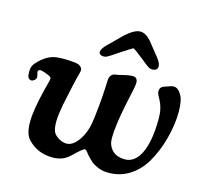

<svg xmlns="http://www.w3.org/2000/svg" viewBox="-99 -768 945 892"><g transform="rotate(15 374.0 -322.0)"><path d="M404.8 -540.5Q396.5 -535.2 384 -526.6Q371.6 -518.1 366.7 -515.1Q361.8 -512.2 354.7 -508.1Q347.7 -503.9 343.5 -502.7Q339.4 -501.5 335 -501.5Q323.7 -501.5 317.4 -506.3Q311 -511.2 312 -519.5Q314 -534.2 332.5 -552.7L399.9 -619.6Q442.4 -657.7 469.7 -657.7Q496.1 -657.7 522.5 -627.9L576.2 -560.5Q595.7 -535.6 593.3 -519.5Q592.8 -511.2 585.4 -506.3Q578.1 -501.5 566.9 -501.5Q563 -501.5 559.1 -502.7Q555.2 -503.9 552 -505.6Q548.8 -507.3 543.2 -511.2Q537.6 -515.1 533.4 -518.3Q529.3 -521.5 520.8 -528.6Q512.2 -535.6 505.9 -540.5Q469.2 -569.8 459.5 -574.2Q449.7 -570.3 404.8 -540.5ZM227.1 13.2Q151.4 13.2 105 -38.6Q83 -63 83 -120.6Q83 -176.3 109.4 -282.7Q110.8 -288.6 114.7 -302.7Q118.7 -316.9 120.6 -325.9Q122.6 -335 122.6 -339.8Q122.6 -346.2 101.1 -354.7Q79.6 -363.3 68.4 -364.3Q64 -364.3 60.5 -361.8Q57.1 -359.4 56.6 -356.4Q55.7 -353 58.6 -342.3Q61.5 -331.5 61.5 -328.6Q61 -320.3 53.5 -313.7Q45.9 -307.1 38.6 -307.1Q27.3 -308.1 22.9 -316.7Q18.6 -325.2 18.6 -342.8Q18.6 -362.3 25.1 -374.5Q31.7 -386.7 46.4 -400.4Q86.4 -438 127.4 -441.4Q160.6 -445.3 212.9 -439.9Q230 -438.5 239.7 -430.7Q249.5 -422.9 249.5 -412.1Q249.5 -407.2 246.6 -396.5Q243.7 -385.7 239.3 -368.7Q234.9 -351.6 231.9 -336.4Q230 -328.1 222.2 -292Q214.4 -255.9 210.9 -238.8Q207.5 -221.7 203.9 -196Q200.2 -170.4 200.2 -153.8Q200.2 -118.7 208 -103Q216.8 -86.9 236.1 -76.4Q255.4 -65.9 272 -65.9Q308.6 -65.9 339.4 -120.1Q354.5 -147.9 360.8 -177.7Q367.2 -207.5 373.5 -275.4Q377.4 -314 379.4 -355.2Q381.3 -396.5 381.3 -397Q382.3 -428.2 405.3 -433.6Q420.4 -435.5 445.6 -442.1Q470.7 -448.7 490.2 -448.7Q501.5 -448.7 507.3 -441.7Q513.2 -434.6 513.2 -422.9Q513.2 -414.6 510 -397.2Q506.8 -379.9 500.2 -350.1Q493.7 -320.3 492.2 -313Q469.7 -204.1 469.7 -144.5Q469.7 -111.3 491 -88.4Q512.2 -65.4 554.2 -65.4Q589.8 -65.4 615.7 -100.1Q656.7 -157.7 656.7 -291.5Q656.7 -315.9 651.4 -337.2Q646 -358.4 639.4 -370.1Q632.8 -381.8 627.4 -393.1Q622.1 -404.3 622.1 -411.1Q622.1 -431.6 641.6 -438.5Q648.4 -440.4 658.7 -444.3Q668.9 -448.2 674.8 -449.7Q680.7 -451.2 685.5 -451.2Q706.5 -451.2 722.2 -424.8Q738.3 -400.9 738.3 -340.8Q738.3 -283.7 720.5 -215.1Q702.6 -146.5 669.4 -90.3Q640.1 -41.5 595.5 -13.4Q550.8 14.6 495.1 14.6Q467.8 14.6 445.3 5.4Q422.9 -3.9 410.6 -14.6Q398.4 -25.4 382.3 -43.5Q381.3 -44.9 379.2 -47.9Q377 -50.8 376 -52Q375 -53.2 373 -55.4Q371.1 -57.6 370.1 -58.6Q369.1 -59.6 367.7 -60.5Q366.2 -61.5 365 -62Q363.8 -62.5 362.3 -62.5Q353.5 -62.5 306.6 -16.6Q274.9 13.2 227.1 13.2Z"/></g></svg>

Font: Cooper* SemiBold
Style: Italic
Weight: 600
Italic angle: -7°
Designer: Owen Earl
Foundry: indestructible type*
Version: Version 0.001